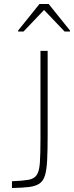

<svg xmlns="http://www.w3.org/2000/svg" viewBox="-20 -943 371 963"><path d="M40 0V-34Q93 -36 122 -41Q151 -46 164 -65Q177 -84 180 -127Q183 -170 183 -246V-688H219V-264Q219 -189 216.5 -140Q214 -91 205.5 -63Q197 -35 177.5 -22Q158 -9 125 -5Q92 -1 40 0ZM71 -785V-790L178 -923H224L331 -790V-785H304L201 -893L98 -785Z"/></svg>

Font: Saira Thin
Style: Regular
Weight: 100
Designer: Hector Gatti with collaboration of the Omnibus-Type team
Foundry: Omnibus-Type
Version: Version 1.101